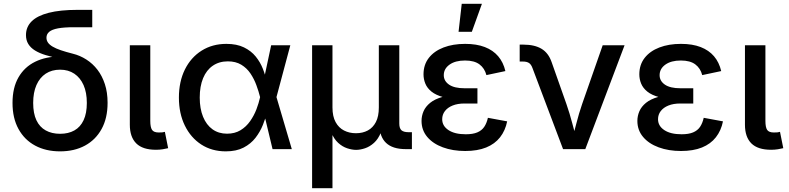

<svg xmlns="http://www.w3.org/2000/svg" viewBox="-20 -779 4123 1003"><path d="M293.9 11.7Q219.7 11.7 163.8 -18.3Q107.9 -48.3 76.7 -105Q45.4 -161.6 45.4 -241.2Q45.4 -321.3 76.7 -375.2Q107.9 -429.2 163.8 -456.5Q219.7 -483.9 293.9 -483.9V-472.7Q252 -481 219 -491Q186 -501 163.1 -515.1Q140.1 -529.3 127.9 -549.1Q115.7 -568.8 115.7 -595.7Q115.7 -638.2 145.3 -667.5Q174.8 -696.8 234.6 -712.2Q294.4 -727.5 384.8 -727.5H461.9V-636.7H366.2Q314.5 -636.7 283 -630.9Q251.5 -625 237.1 -612.8Q222.7 -600.6 222.7 -582Q222.7 -567.9 230.7 -556.4Q238.8 -544.9 255.4 -535.2Q272 -525.4 297.9 -516.6Q323.7 -507.8 360.4 -498.5Q397.9 -489.3 431.2 -468Q464.4 -446.8 489 -414.8Q513.7 -382.8 527.8 -339.6Q542 -296.4 542 -242.2Q542 -161.6 510.7 -105Q479.5 -48.3 423.8 -18.3Q368.2 11.7 293.9 11.7ZM293.9 -80.1Q337.4 -80.1 368.7 -97.7Q399.9 -115.2 416.7 -151.1Q433.6 -187 433.6 -241.2Q433.6 -295.9 416.5 -334.5Q399.4 -373 368.2 -394Q336.9 -415 293.9 -415Q250.5 -415 219 -394.3Q187.5 -373.5 170.4 -334.7Q153.3 -295.9 153.3 -241.2Q153.3 -186.5 170.2 -150.9Q187 -115.2 218.8 -97.7Q250.5 -80.1 293.9 -80.1Z M794.9 3.4Q725.1 3.4 691.7 -30Q658.2 -63.5 658.2 -127.4V-542.5H765.1V-147.5Q765.1 -114.3 774.2 -100.6Q783.2 -86.9 809.6 -86.9Q821.8 -86.9 828.6 -87.6Q835.4 -88.4 841.3 -90.3L858.4 -4.9Q847.2 -2 830.3 0.7Q813.5 3.4 794.9 3.4Z M1159.7 11.7Q1086.9 11.7 1031.7 -23.9Q976.6 -59.6 945.6 -123Q914.6 -186.5 914.6 -269Q914.6 -352.5 945.8 -415.8Q977.1 -479 1033.2 -514.4Q1089.4 -549.8 1162.6 -549.8Q1216.8 -549.8 1254.4 -531.5Q1292 -513.2 1315.9 -483.6Q1339.8 -454.1 1353.5 -418.9Q1367.2 -383.8 1373.5 -350.6H1409.7L1423.8 -273.4L1504.4 0H1403.8L1338.4 -272.9Q1331.1 -302.2 1319.3 -334.2Q1307.6 -366.2 1288.6 -394.8Q1269.5 -423.3 1240.5 -440.9Q1211.4 -458.5 1170.4 -458.5Q1125 -458.5 1091.8 -435.8Q1058.6 -413.1 1041 -370.6Q1023.4 -328.1 1023.4 -269Q1023.4 -211.4 1040.8 -168.9Q1058.1 -126.5 1090.1 -103.5Q1122.1 -80.6 1166 -80.6Q1206.5 -80.6 1236.3 -98.6Q1266.1 -116.7 1286.6 -146Q1307.1 -175.3 1319.6 -208Q1332 -240.7 1338.4 -270L1396.5 -542.5H1496.6L1423.8 -270L1409.7 -195.3H1376Q1367.7 -162.6 1353.3 -126.5Q1338.9 -90.3 1314.7 -59.1Q1290.5 -27.8 1252.7 -8.1Q1214.8 11.7 1159.7 11.7Z M1610.4 204.1V-542.5H1716.8V-217.8Q1716.8 -170.9 1733.2 -141.1Q1749.5 -111.3 1777.3 -97.2Q1805.2 -83 1839.4 -83Q1874.5 -83 1901.4 -97.4Q1928.2 -111.8 1943.6 -141.4Q1959 -170.9 1959 -217.8V-542.5H2065.9V-133.8Q2065.9 -108.9 2077.1 -98.6Q2088.4 -88.4 2114.7 -88.4H2131.8V0H2099.6Q2030.8 0 1996.6 -32.7Q1962.4 -65.4 1962.4 -127.9V-177.2H1984.4Q1984.4 -123 1970.2 -87.9Q1956.1 -52.7 1933.8 -32.7Q1911.6 -12.7 1886.7 -4.4Q1861.8 3.9 1840.3 3.9Q1818.8 3.9 1793.7 -4.4Q1768.6 -12.7 1746.6 -32.7Q1724.6 -52.7 1710.2 -87.9Q1695.8 -123 1695.8 -177.2H1716.8V204.1Z M2410.2 9.8Q2345.2 9.8 2293.5 -9.3Q2241.7 -28.3 2211.9 -63.7Q2182.1 -99.1 2182.1 -147.5Q2182.1 -173.3 2192.6 -197.8Q2203.1 -222.2 2227.1 -241.7Q2251 -261.2 2291.3 -272.7Q2331.5 -284.2 2390.6 -284.2H2474.1V-238.3H2406.2Q2370.6 -238.3 2344.5 -227.8Q2318.4 -217.3 2304.2 -198.7Q2290 -180.2 2290 -156.2Q2290 -121.1 2322.8 -99.4Q2355.5 -77.6 2413.1 -77.6Q2450.2 -77.6 2473.4 -87.4Q2496.6 -97.2 2509.5 -116.2Q2522.5 -135.3 2528.8 -163.6L2629.4 -145Q2619.6 -96.7 2592.3 -61.8Q2564.9 -26.9 2519.5 -8.5Q2474.1 9.8 2410.2 9.8ZM2391.6 -261.2Q2334 -261.2 2295.4 -271.7Q2256.8 -282.2 2234.1 -300.5Q2211.4 -318.8 2201.9 -342.3Q2192.4 -365.7 2192.4 -390.6Q2192.4 -440.9 2220.2 -476.6Q2248 -512.2 2297.1 -531Q2346.2 -549.8 2409.7 -549.8Q2469.7 -549.8 2512.7 -533.2Q2555.7 -516.6 2582.5 -485.1Q2609.4 -453.6 2620.1 -407.7L2521 -386.7Q2511.7 -422.4 2484.9 -442.6Q2458 -462.9 2409.2 -462.9Q2358.4 -462.9 2328.4 -441.4Q2298.3 -419.9 2298.3 -386.2Q2298.3 -356 2325.9 -336.9Q2353.5 -317.9 2407.2 -317.9H2474.1V-261.2ZM2375.5 -612.8 2392.1 -759.3H2497.6L2444.8 -612.8Z M2921.4 0 2761.7 -423.3Q2754.9 -442.4 2743.4 -450Q2731.9 -457.5 2711.4 -457.5H2694.8V-545.9H2713.9Q2772.5 -545.9 2808.8 -524.2Q2845.2 -502.4 2861.8 -454.1L2939 -235.4Q2956.5 -185.1 2969.5 -135Q2982.4 -85 2996.1 -35.6H2964.8Q2978.5 -85 2991.2 -135.3Q3003.9 -185.5 3021 -235.4L3128.4 -542.5H3242.7L3037.6 0Z M3537.6 9.8Q3472.7 9.8 3420.9 -9.3Q3369.1 -28.3 3339.4 -63.7Q3309.6 -99.1 3309.6 -147.5Q3309.6 -173.3 3320.1 -197.8Q3330.6 -222.2 3354.5 -241.7Q3378.4 -261.2 3418.7 -272.7Q3459 -284.2 3518.1 -284.2H3601.6V-238.3H3533.7Q3498 -238.3 3471.9 -227.8Q3445.8 -217.3 3431.6 -198.7Q3417.5 -180.2 3417.5 -156.2Q3417.5 -121.1 3450.2 -99.4Q3482.9 -77.6 3540.5 -77.6Q3577.6 -77.6 3600.8 -87.4Q3624 -97.2 3637 -116.2Q3649.9 -135.3 3656.2 -163.6L3756.8 -145Q3747.1 -96.7 3719.7 -61.8Q3692.4 -26.9 3647 -8.5Q3601.6 9.8 3537.6 9.8ZM3519 -261.2Q3461.4 -261.2 3422.9 -271.7Q3384.3 -282.2 3361.6 -300.5Q3338.9 -318.8 3329.3 -342.3Q3319.8 -365.7 3319.8 -390.6Q3319.8 -440.9 3347.7 -476.6Q3375.5 -512.2 3424.6 -531Q3473.6 -549.8 3537.1 -549.8Q3597.2 -549.8 3640.1 -533.2Q3683.1 -516.6 3710 -485.1Q3736.8 -453.6 3747.6 -407.7L3648.4 -386.7Q3639.2 -422.4 3612.3 -442.6Q3585.4 -462.9 3536.6 -462.9Q3485.8 -462.9 3455.8 -441.4Q3425.8 -419.9 3425.8 -386.2Q3425.8 -356 3453.4 -336.9Q3481 -317.9 3534.7 -317.9H3601.6V-261.2Z M4008.3 3.4Q3938.5 3.4 3905 -30Q3871.6 -63.5 3871.6 -127.4V-542.5H3978.5V-147.5Q3978.5 -114.3 3987.5 -100.6Q3996.6 -86.9 4022.9 -86.9Q4035.2 -86.9 4042 -87.6Q4048.8 -88.4 4054.7 -90.3L4071.8 -4.9Q4060.5 -2 4043.7 0.7Q4026.9 3.4 4008.3 3.4Z"/></svg>

Font: Inter 16pt Medium
Style: Regular
Weight: 500
Version: Version 4.001;git-66647c0bb